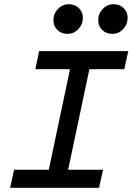

<svg xmlns="http://www.w3.org/2000/svg" viewBox="-20 -893 630 913"><path d="M28 0 47 -86H212L313 -564H148L166 -650H590L571 -564H405L304 -86H470L451 0ZM301 -732Q272 -732 253 -750.5Q234 -769 234 -796Q234 -828 255.5 -850.5Q277 -873 308 -873Q336 -873 355 -854.5Q374 -836 374 -809Q374 -777 352.5 -754.5Q331 -732 301 -732ZM514 -732Q485 -732 466 -750.5Q447 -769 447 -796Q447 -828 468.5 -850.5Q490 -873 520 -873Q549 -873 568 -854.5Q587 -836 587 -809Q587 -777 565.5 -754.5Q544 -732 514 -732Z"/></svg>

Font: Sometype Mono Medium
Style: Italic
Weight: 500
Italic angle: -12°
Monospace: yes
Designer: Ryoichi Tsunekawa
Foundry: Dharma Type
Version: Version 1.000; ttfautohint (v1.8.3)